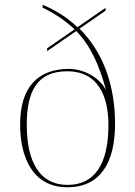

<svg xmlns="http://www.w3.org/2000/svg" viewBox="-20 -781 571 811"><path d="M265 10C403 10 466 -93 466 -257C466 -421 416 -560 316 -660L426 -736V-748L307 -666C267 -705 217 -737 160 -761V-749C215 -722 258 -692 295 -657L179 -577V-565L302 -650C363 -587 399 -507 428 -400C396 -461 325 -490 272 -490C137 -490 65 -410 65 -255C65 -118 117 10 265 10ZM265 0C151 0 93 -92 93 -254C93 -391 134 -480 264 -480C394 -480 438 -375 438 -254C438 -86 379 0 265 0Z"/></svg>

Font: Noto Serif Display Thin
Style: Regular
Weight: 100
Designer: Monotype Design Team
Foundry: Monotype Imaging Inc.
Version: Version 2.009